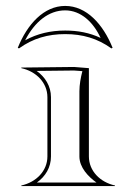

<svg xmlns="http://www.w3.org/2000/svg" viewBox="-20 -628 460 648"><path d="M200 -512.9C258.5 -512.9 308.8 -498.5 356 -464.6L360 -466.6C327.9 -546.3 272 -608 200 -608C128 -608 72.1 -546.3 40 -466.6L44 -464.6C91.2 -498.5 141.5 -512.9 200 -512.9ZM200 -524.9C150.6 -524.9 105.6 -514.4 64.8 -492C97.2 -554.5 144.2 -593 200 -593C252.8 -592.8 294.8 -553.7 319.5 -500C282.1 -517.5 243.3 -524.9 200 -524.9ZM140 -100C140 -51 102 -13 52 -2V0H368V-2C318 -13 280 -51 280 -100V-398L230 -402L52 -400V-398C102 -387 140 -349 140 -300ZM152 -100V-300C152 -337.4 132 -368.7 103.7 -388.6L229.6 -390L258 -387.9C252.1 -364.4 248.3 -344.1 248 -320V-100C248 -63 277.6 -31.8 305.5 -12H104.5C133.6 -32.7 152 -63.3 152 -100Z"/></svg>

Font: Sortefax
Style: Medium
Weight: 500
Designer: gluk
Foundry: gluk
Version: Version 0.261